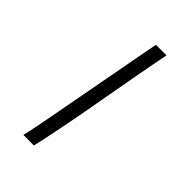

<svg xmlns="http://www.w3.org/2000/svg" viewBox="-244 -820 1006 1006"><g transform="rotate(45 259.0 -316.5)"><path d="M168.5 -74.2Q186.5 -168 228 -392.8Q269.5 -617.7 282.2 -683.1L291 -728.5H369.1L355.5 -657.7Q342.8 -593.3 307.1 -393.6Q271.5 -193.8 254.9 -109.4L240.2 -36.1Q224.6 44.9 211.9 96.7L133.3 96.2Q142.1 62.5 150.9 18.1Q150.9 17.6 157.2 -15.6Q163.6 -48.8 168.5 -74.2Z"/></g></svg>

Font: Fantasque Sans Mono
Style: Italic
Weight: 400
Italic angle: -11°
Monospace: yes
Designer: Jany Belluz
Version: Version 1.8.0 ; ttfautohint (v1.8.2)